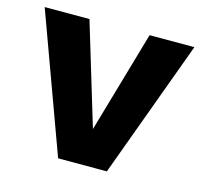

<svg xmlns="http://www.w3.org/2000/svg" viewBox="-82 -610 737 700"><g transform="rotate(15 286.5 -260.0)"><path d="M194 0H378L569 -520H400L289 -136L173 -520H4Z"/></g></svg>

Font: Aspekta 750
Style: Regular
Weight: 750
Designer: Ivo Dolenc
Version: Version 2.000